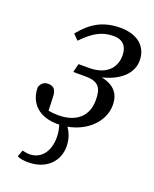

<svg xmlns="http://www.w3.org/2000/svg" viewBox="-134 -563 688 859"><g transform="rotate(20 210.0 -133.5)"><path d="M171 14C292 14 375 -65 375 -149C375 -211 340 -245 260 -254L259 -244C379 -265 420 -325 420 -378C420 -441 376 -487 289 -487C206 -487 152 -453 103 -392L128 -367C179 -419 217 -442 274 -442C318 -442 340 -416 340 -373C340 -316 302 -270 218 -270H168L158 -229H217C283 -229 296 -198 296 -144C296 -72 250 -24 160 -24C129 -24 100 -29 68 -45L114 -11L111 -93C110 -128 97 -141 71 -141C55 -141 39 -133 32 -111C32 -38 80 14 171 14ZM54 211C65 216 83 220 105 220C196 220 244 162 244 96C244 60 233 29 210 0H175C184 25 189 47 189 70C189 147 148 184 99 184C89 184 78 182 65 179L54 211Z"/></g></svg>

Font: Source Serif Variable
Style: Italic
Weight: 389
Italic angle: -12°
Designer: Frank Grießhammer
Foundry: Adobe Systems Incorporated
Version: Version 3.001;hotconv 1.0.111;makeotfexe 2.5.65597